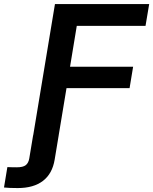

<svg xmlns="http://www.w3.org/2000/svg" viewBox="-136 -748 777 975"><path d="M-115.7 204.1 -98.6 100.6Q-89.4 101.1 -75.4 101.3Q-61.5 101.6 -50.8 101.6Q-19 101.6 -5.1 90.6Q8.8 79.6 12.7 56.2L32.2 -61H162.1L141.6 62.5Q129.9 133.8 82.3 170.4Q34.7 207 -45.9 207Q-67.4 207 -85.4 206.3Q-103.5 205.6 -115.7 204.1ZM22.5 0 143.1 -727.5H621.6L603 -616.7H253.9L219.7 -409.2H540L522 -300.3H201.7L151.9 0Z"/></svg>

Font: Inter 24pt SemiBold
Style: Italic
Weight: 600
Italic angle: -9.3988°
Designer: Rasmus Andersson
Foundry: rsms
Version: Version 4.001;git-66647c0bb